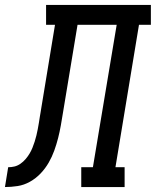

<svg xmlns="http://www.w3.org/2000/svg" viewBox="-76 -755 629 775"><path d="M-56 0 -43 -80Q-30 -80 -17.5 -83Q-5 -86 6.5 -94Q18 -102 27 -112.5Q36 -123 43 -134.5Q50 -146 55 -158.5Q60 -171 64 -183.5Q68 -196 71 -208.5Q74 -221 76.5 -234Q79 -247 81 -259.5Q83 -272 85 -285Q86 -292 87.5 -299.5Q89 -307 90 -315L146 -655H110V-735H533V-655H485L390 -80H427V0H252V-80H299L395 -655H237L178 -299Q174 -274 169.5 -248.5Q165 -223 158.5 -197.5Q152 -172 143 -147Q134 -122 120.5 -98.5Q107 -75 88 -55Q69 -35 45 -21.5Q21 -8 -5 -4Q-31 0 -56 0Z"/></svg>

Font: Iosevka Slab Medium
Style: Italic
Weight: 500
Italic angle: -9°
Monospace: yes
Designer: Belleve Invis
Foundry: Belleve Invis
Version: Version 11.1.0; ttfautohint (v1.8.3)